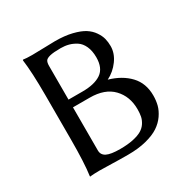

<svg xmlns="http://www.w3.org/2000/svg" viewBox="-149 -786 914 926"><g transform="rotate(-30 308.0 -322.5)"><path d="M189.9 -559.1V-371.1H268.1Q335.4 -371.1 371.8 -396Q408.2 -420.9 408.2 -481Q408.2 -517.1 396.5 -543Q384.8 -568.8 365 -581.5Q345.2 -594.2 324.7 -599.6Q304.2 -605 280.8 -605Q240.7 -605 220.9 -600.1Q201.2 -595.2 195.6 -586.2Q189.9 -577.1 189.9 -559.1ZM189.9 -328.1V-87.9Q189.9 -63 212.6 -51.5Q235.4 -40 287.1 -40Q329.1 -40 359.9 -46.6Q390.6 -53.2 408.7 -64Q426.8 -74.7 437.5 -91.3Q448.2 -107.9 451.7 -125Q455.1 -142.1 455.1 -165Q455.1 -236.3 411.1 -282.2Q367.2 -328.1 283.2 -328.1ZM147 -645Q173.8 -645 216.1 -646.5Q258.3 -647.9 273.9 -647.9Q327.6 -647.9 368.2 -637.9Q408.7 -627.9 432.4 -612.8Q456.1 -597.7 470.7 -576.2Q485.4 -554.7 490.2 -535.2Q495.1 -515.6 495.1 -493.2Q495.1 -453.1 468.3 -416.3Q441.4 -379.4 401.9 -359.9Q471.7 -339.8 512.9 -296.1Q554.2 -252.4 554.2 -184.1Q554.2 -156.2 547.9 -131.3Q541.5 -106.4 524.2 -81.3Q506.8 -56.2 479.7 -38.1Q452.6 -20 408.2 -8.5Q363.8 2.9 306.2 2.9Q258.3 2.9 216.6 1.5Q174.8 0 147 0Q131.3 0 118.4 0.7Q105.5 1.5 100.6 2L95.2 2.9L94.2 0Q104 -67.9 104 -200.2V-444.8Q104 -573.7 94.2 -645L96.2 -647.9Q112.8 -645 147 -645Z"/></g></svg>

Font: Linux Biolinum G
Style: Regular
Weight: 400
Designer: Philipp H. Poll
Foundry: Philipp H. Poll
Version: Version 1.1.0 ; ttfautohint (v1.6)